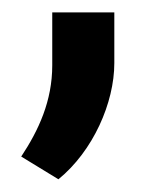

<svg xmlns="http://www.w3.org/2000/svg" viewBox="-20 -131 250 305"><path d="M161.6 -111.3H63V-27.3C63 29.3 41.5 75.7 13.7 117.7L72.8 153.8C127.9 108.9 161.6 32.2 161.6 -30.8Z"/></svg>

Font: Bert Sans Medium
Style: Regular
Weight: 500
Designer: Christian Robertson (Google), Cristiano Sobral
Foundry: Google, Cristiano Sobral
Version: Version 3.101